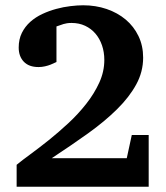

<svg xmlns="http://www.w3.org/2000/svg" viewBox="-20 -707 627 727"><path d="M43 0V-83Q63 -99.6 95.5 -123.3Q127.9 -147 164.8 -176.5Q201.7 -206.1 239 -240.7Q276.4 -275.4 306.6 -314Q336.9 -352.5 356 -394.3Q375 -436 375 -480Q375 -509.8 366.2 -535.4Q357.4 -561 341.3 -579.8Q325.2 -598.6 302.2 -609.4Q279.3 -620.1 251 -620.1Q240.7 -620.1 233.6 -618.9Q226.6 -617.7 220.5 -616Q214.4 -614.3 208.3 -611.8Q202.1 -609.4 193.8 -606.9V-472.2Q183.1 -466.8 171.9 -462.4Q162.1 -458.5 150.1 -455.8Q138.2 -453.1 126 -453.1Q89.4 -453.1 70.1 -473.4Q50.8 -493.7 50.8 -526.9Q50.8 -558.1 62.7 -582.3Q74.7 -606.4 94.7 -624.3Q114.7 -642.1 140.4 -654.1Q166 -666 193.1 -673.3Q220.2 -680.7 246.8 -683.8Q273.4 -687 294.9 -687Q342.3 -687 383.8 -672.9Q425.3 -658.7 456.1 -632.8Q486.8 -606.9 504.4 -570.3Q522 -533.7 522 -488.8Q522 -435.1 495.8 -387.2Q469.7 -339.4 423.3 -293.5Q377 -247.6 313.5 -202.1Q250 -156.7 175.8 -107.9H460L479 -195.8H543V0Z"/></svg>

Font: Charis SIL Afr
Style: Bold
Weight: 700
Foundry: SIL International
Version: Version 5.000